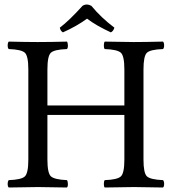

<svg xmlns="http://www.w3.org/2000/svg" viewBox="-20 -832 770 854"><path d="M618.2 -122.1Q618.2 -62 633.5 -47.6Q648.9 -33.2 705.1 -30.8Q710 -25.9 710 -13.9Q710 -2 705.1 2Q617.2 0 576.2 0Q536.1 0 445.8 2Q441.9 -2 441.9 -13.9Q441.9 -25.9 445.8 -30.8Q502 -32.7 517.6 -47.4Q533.2 -62 533.2 -122.1V-320.8H190.9V-122.1Q190.9 -62 206.5 -47.6Q222.2 -33.2 277.8 -30.8Q281.7 -25.9 282 -13.9Q282.2 -2 277.8 2Q189.9 0 148.9 0Q106.9 0 19 2Q14.2 -2 14.2 -13.9Q14.2 -25.9 19 -30.8Q75.2 -32.7 90.6 -47.4Q106 -62 106 -122.1V-522.9Q106 -583 90.6 -597.4Q75.2 -611.8 19 -613.8Q14.2 -617.7 14.2 -629.9Q14.2 -642.1 19 -647Q95.2 -645 147.9 -645Q202.1 -645 277.8 -647Q281.7 -642.1 282 -630.1Q282.2 -618.2 277.8 -613.8Q221.7 -611.8 206.3 -597.4Q190.9 -583 190.9 -522.9V-362.8H533.2V-522.9Q533.2 -583 517.6 -597.4Q502 -611.8 445.8 -613.8Q441.9 -617.7 441.9 -629.9Q441.9 -642.1 445.8 -647Q533.7 -645 575.2 -645Q623 -645 705.1 -647Q710 -642.1 710 -630.1Q710 -618.2 705.1 -613.8Q648.9 -611.8 633.5 -597.4Q618.2 -583 618.2 -522.9ZM386.2 -806.2Q430.2 -752.9 488.8 -709Q483.9 -692.9 473.1 -688Q408.2 -717.8 367.2 -749Q320.3 -714.8 259.8 -688Q248.5 -694.8 246.1 -709Q287.1 -739.7 347.2 -806.2Q365.2 -817.4 386.2 -806.2Z"/></svg>

Font: Linux Libertine O
Style: Regular
Weight: 400
Designer: Philipp H. Poll
Foundry: Philipp H. Poll
Version: Version 5.3.0